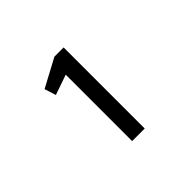

<svg xmlns="http://www.w3.org/2000/svg" viewBox="-99 -764 648 648"><g transform="rotate(-45 225.0 -439.5)"><path d="M204 -246V-563L132 -538L119 -579L220 -633H264V-246Z"/></g></svg>

Font: Inconsolata SemiCondensed Medium
Style: Regular
Weight: 500
Width: 4
Monospace: yes
Designer: Raph Levien, Cyreal, Brenton Simpson
Foundry: Raph Levien, Cyreal, Google
Version: Version 3.001; ttfautohint (v1.8.2.53-6de2)